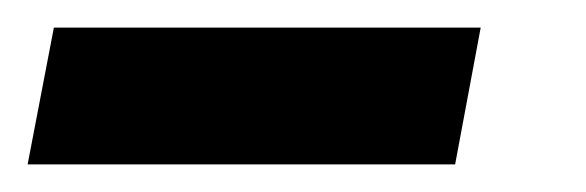

<svg xmlns="http://www.w3.org/2000/svg" viewBox="-95 1 424 139"><path d="M-75 120H234.5L253 21H-56Z"/></svg>

Font: Anybody UltraCondensed ExtraBold
Style: Italic
Weight: 800
Width: 1
Italic angle: -10°
Version: Version 1.113;gftools[0.9.25]